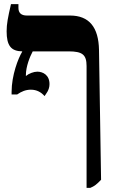

<svg xmlns="http://www.w3.org/2000/svg" viewBox="-20 -667 551 927"><path d="M195 -203C201 -213 219 -231 219 -261C219 -305 187 -321 160 -321C143 -321 119 -312 105 -300V-305C105 -345 124 -393 138 -419H311C378 -419 398 -403 398 -348V240H416C436 232 447 223 468 201L458 -426C456 -536 410 -592 318 -592H110C82 -592 69 -605 69 -629V-647H33C18 -582 12 -551 12 -516C12 -447 33 -420 87 -419V-417C68 -386 36 -304 36 -223V-211H63C83 -225 104 -234 129 -234C157 -234 179 -222 195 -203Z"/></svg>

Font: Noto Serif Hebrew SemiCondensed ExtraBold
Style: Regular
Weight: 800
Width: 4
Designer: Monotype Design Team
Foundry: Monotype Imaging Inc.
Version: Version 2.004